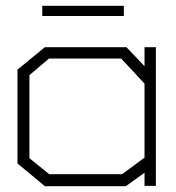

<svg xmlns="http://www.w3.org/2000/svg" viewBox="-20 -639 605 659"><path d="M476 -1V-46L412 0H134L40 -78V-400L134 -477H414L476 -412V-477H515V-1ZM476 -352 396 -438H148L81 -381V-96L149 -41H399L476 -98ZM125 -619H405V-584H125Z"/></svg>

Font: Turret Road Light
Style: Regular
Weight: 300
Designer: Noponies
Foundry: Noponies
Version: Version 1.001; ttfautohint (v1.8)